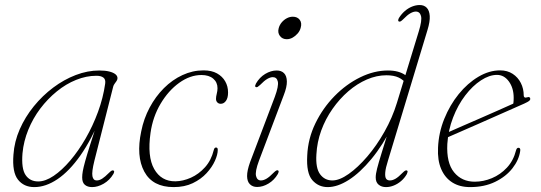

<svg xmlns="http://www.w3.org/2000/svg" viewBox="-20 -737 2151 764"><path d="M355.5 -97Q344.5 -52.5 347.8 -35.8Q351 -19 364.5 -19Q375.5 -19 386.5 -26Q397.5 -33 414 -49.5Q420 -55.5 424 -57.8Q428 -60 431.5 -58.5Q435 -57 434.2 -53Q433.5 -49 431 -44.5Q416.5 -20 392.8 -6.2Q369 7.5 346.5 7.5Q328.5 7.5 317.8 -1.5Q307 -10.5 307 -31Q307 -42 309.5 -56.2Q312 -70.5 319 -95.8Q326 -121 339.5 -163.5Q353 -206 374.5 -272.5L381 -270.5Q343.5 -180.5 299.8 -118.2Q256 -56 209 -24.2Q162 7.5 116.5 7.5Q75 7.5 51.5 -22.2Q28 -52 33.5 -121.5Q37 -173.5 58.5 -222.5Q80 -271.5 114.5 -314Q149 -356.5 191.8 -388.5Q234.5 -420.5 281.5 -438.5Q328.5 -456.5 375 -456.5Q398.5 -456.5 414.5 -452.5Q430.5 -448.5 439 -441.8Q447.5 -435 447.5 -426Q447.5 -420.5 444 -415Q440.5 -409.5 436.2 -404Q432 -398.5 430.5 -392.5ZM69.5 -127Q64.5 -66 81.8 -40.5Q99 -15 132 -15Q160.5 -15 193.5 -37.2Q226.5 -59.5 259.5 -98.2Q292.5 -137 321 -186.5Q349.5 -236 370 -291.8Q390.5 -347.5 398.5 -404Q401 -421 391.5 -428.2Q382 -435.5 363.5 -435.5Q323.5 -435.5 283 -419.2Q242.5 -403 206 -373.2Q169.5 -343.5 140.2 -304.8Q111 -266 92.5 -220.5Q74 -175 69.5 -127Z M781.5 -438.5Q736.5 -438.5 693.2 -407.5Q650 -376.5 619 -324.2Q588 -272 579 -208.5Q565.5 -114 593.5 -64.5Q621.5 -15 678 -15.5Q708.5 -16 739.8 -30Q771 -44 795.8 -71.5Q820.5 -99 830.5 -139.5Q832 -145.5 834.2 -147.8Q836.5 -150 839.5 -150Q843 -150 844.8 -147.8Q846.5 -145.5 846.5 -140.5Q846.5 -122 835.2 -97Q824 -72 802 -48Q780 -24 747.2 -8.2Q714.5 7.5 671 7.5Q587.5 7.5 554.2 -54Q521 -115.5 542 -214.5Q552 -265 575.5 -309Q599 -353 632.2 -386.2Q665.5 -419.5 706 -438.2Q746.5 -457 790 -457Q822 -457 843.5 -445Q865 -433 876.2 -413.2Q887.5 -393.5 887.5 -369Q887.5 -347 879 -335.5Q870.5 -324 858.5 -324Q850 -324 844.8 -329.5Q839.5 -335 839.5 -343.5Q839.5 -352.5 842.5 -364Q845.5 -375.5 845.5 -386Q845.5 -409.5 828.5 -424Q811.5 -438.5 781.5 -438.5Z M1010.5 -97.5Q994.5 -54.5 998.8 -36.8Q1003 -19 1018.5 -19Q1028.5 -19 1040.5 -26Q1052.5 -33 1069 -50Q1075 -56 1079 -58.2Q1083 -60.5 1086 -59Q1089.5 -57.5 1088.8 -53.5Q1088 -49.5 1085.5 -44.5Q1071.5 -20.5 1048.8 -6.8Q1026 7 1003 7Q985.5 7 974.5 -3.8Q963.5 -14.5 963.2 -36.2Q963 -58 975 -91.5L1073.5 -351.5Q1089.5 -395 1085.5 -412.5Q1081.5 -430 1065.5 -430Q1056 -430 1044 -423.2Q1032 -416.5 1015 -399Q1009 -393.5 1005.2 -391.2Q1001.5 -389 998 -390.5Q994.5 -392 995.2 -395.8Q996 -399.5 998.5 -404.5Q1012.5 -429 1035.2 -442.8Q1058 -456.5 1081 -456.5Q1099.5 -456.5 1110.2 -445.8Q1121 -435 1121.5 -413Q1122 -391 1109 -358ZM1121 -581Q1103.5 -581 1093.8 -594Q1084 -607 1089 -625Q1092.5 -638 1101.2 -648.2Q1110 -658.5 1121.5 -664.5Q1133 -670.5 1145 -670.5Q1163.5 -670.5 1172.8 -658Q1182 -645.5 1176.5 -626.5Q1173.5 -614.5 1164.8 -604.2Q1156 -594 1144.8 -587.5Q1133.5 -581 1121 -581Z M1681 -617.5 1524 -98.5Q1514.5 -69 1513 -51.2Q1511.5 -33.5 1516.2 -26.2Q1521 -19 1531.5 -19Q1542 -19 1553.8 -25.8Q1565.5 -32.5 1582 -49.5Q1588 -55.5 1592 -57.8Q1596 -60 1599.5 -58.5Q1602.5 -57 1601.8 -53Q1601 -49 1599 -44.5Q1589.5 -28 1576 -16.5Q1562.5 -5 1547 1.2Q1531.5 7.5 1516 7.5Q1498.5 7.5 1486.8 -2Q1475 -11.5 1475 -31Q1475 -44.5 1480.5 -66.2Q1486 -88 1499 -129.8Q1512 -171.5 1534 -242.5L1543 -238Q1503.5 -159.5 1458 -104.5Q1412.5 -49.5 1367.8 -21Q1323 7.5 1284 7.5Q1247 7.5 1222.8 -20.2Q1198.5 -48 1202.5 -118Q1205.5 -185.5 1235 -246.2Q1264.5 -307 1311 -354.5Q1357.5 -402 1413 -429.2Q1468.5 -456.5 1523.5 -456.5Q1546 -456.5 1563.2 -451.8Q1580.5 -447 1592.8 -438.2Q1605 -429.5 1612 -417L1599 -401Q1585.5 -419.5 1566.2 -428.5Q1547 -437.5 1517.5 -437.5Q1479 -437.5 1440 -420.8Q1401 -404 1366 -373.8Q1331 -343.5 1303 -303.5Q1275 -263.5 1258.2 -217.5Q1241.5 -171.5 1239 -122.5Q1235.5 -68 1253.8 -43.5Q1272 -19 1302.5 -19Q1331 -19 1367.5 -44.8Q1404 -70.5 1441.5 -114.2Q1479 -158 1510.2 -213.5Q1541.5 -269 1559.5 -328L1646.5 -612.5Q1660 -656 1655.2 -673.5Q1650.5 -691 1634.5 -691Q1625 -691 1613 -684.2Q1601 -677.5 1584.5 -660.5Q1578.5 -654.5 1574.5 -652.2Q1570.5 -650 1567 -651.5Q1564 -653 1564.5 -657Q1565 -661 1567.5 -665.5Q1577.5 -681.5 1590.8 -693Q1604 -704.5 1619.5 -710.8Q1635 -717 1650 -717Q1667.5 -717 1678 -706.2Q1688.5 -695.5 1690 -673.5Q1691.5 -651.5 1681 -617.5Z M1747.5 -203.5Q1747.5 -203.5 1767.5 -212.5Q1787.5 -221.5 1819.8 -235.5Q1852 -249.5 1889.5 -265.8Q1927 -282 1962.8 -298Q1998.5 -314 2025.5 -326L2019.5 -314Q2022 -321 2023 -328.2Q2024 -335.5 2024 -348Q2024 -386.5 2005 -412.8Q1986 -439 1957.5 -439Q1927 -439 1893.8 -417.2Q1860.5 -395.5 1831.2 -357.2Q1802 -319 1782.8 -269.2Q1763.5 -219.5 1760 -164.5Q1756 -89 1786.8 -51.5Q1817.5 -14 1869 -14Q1903.5 -14 1937.2 -28Q1971 -42 1997 -69.8Q2023 -97.5 2033.5 -139Q2035 -144.5 2037.5 -146.8Q2040 -149 2043 -149Q2047 -149 2049 -146Q2051 -143 2050 -136.5Q2045 -100.5 2019.2 -67.5Q1993.5 -34.5 1950.5 -13.5Q1907.5 7.5 1850.5 7.5Q1809 7.5 1779.8 -11Q1750.5 -29.5 1735.5 -64.5Q1720.5 -99.5 1723 -149Q1725.5 -209 1747.8 -264Q1770 -319 1805.2 -362.5Q1840.5 -406 1883.5 -431.5Q1926.5 -457 1970 -457Q1999 -457 2020 -443.2Q2041 -429.5 2052.5 -406.8Q2064 -384 2064 -357Q2064 -352 2067.2 -349.8Q2070.5 -347.5 2076.5 -349.5Q2083.5 -352 2086.8 -350Q2090 -348 2090 -343.5Q2090 -339 2085.2 -335.2Q2080.5 -331.5 2066.5 -325Q2049 -317 2019 -304Q1989 -291 1953.8 -275.2Q1918.5 -259.5 1882.8 -243.8Q1847 -228 1817 -215Q1787 -202 1769 -194Q1751 -186 1751 -186Z"/></svg>

Font: Fraunces Thin
Style: Italic
Weight: 250
Italic angle: -16°
Version: Version 1.000;[b76b70a41]